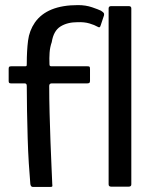

<svg xmlns="http://www.w3.org/2000/svg" viewBox="-20 -732 596 753"><path d="M99 -10Q96 -44 93 -91Q90 -138 88.5 -191Q87 -244 86 -297Q85 -350 85 -395Q85 -405 77 -405H23Q18 -405 16 -407Q14 -409 14 -414V-462Q14 -468 16 -470Q18 -472 24 -472H78Q83 -472 84 -473.5Q85 -475 85 -482Q85 -533 90 -572.5Q95 -612 117 -644Q141 -678 183 -695Q225 -712 286 -712Q316 -712 341 -703.5Q366 -695 376 -690Q385 -684 387 -681Q389 -678 388 -672L375 -633Q373 -626 370.5 -625Q368 -624 363 -627Q351 -634 331 -640Q311 -646 284 -645Q244 -645 217 -628Q190 -611 183 -567Q176 -547 174.5 -525.5Q173 -504 174 -481Q174 -476 175.5 -474Q177 -472 182 -472H323Q329 -472 331 -470.5Q333 -469 333 -461V-415Q333 -409 330.5 -407Q328 -405 322 -405H183Q178 -405 175.5 -402.5Q173 -400 173 -395Q173 -345 174.5 -288Q176 -231 178 -176.5Q180 -122 182 -78.5Q184 -35 185 -10Q186 -3 185 -1Q184 1 179 1H108Q105 1 102.5 -1.5Q100 -4 99 -10ZM406 -9V-699Q406 -708 416 -708H485Q495 -708 495 -699V-9Q495 0 485 0H416Q406 0 406 -9Z"/></svg>

Font: Glory Medium
Style: Regular
Weight: 500
Designer: Robert Leuschke
Foundry: Robert Leuschke
Version: Version 1.011